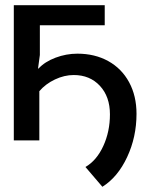

<svg xmlns="http://www.w3.org/2000/svg" viewBox="-20 -539 567 737"><path d="M373 178 308 102Q351 77 376.5 21.5Q402 -34 402 -100Q402 -168 363.5 -209.5Q325 -251 263 -251Q227 -251 191 -234Q155 -217 131 -189V0H33V-519H382V-442H133V-328L126 -276H128Q152 -302 193 -317.5Q234 -333 277 -333Q344 -333 395.5 -304.5Q447 -276 475.5 -223.5Q504 -171 504 -102Q504 -13 468 64Q432 141 373 178Z"/></svg>

Font: Non Bureau
Style: Regular
Weight: 400
Designer: Jona Saucedo
Foundry: Non Foundry
Version: Version 1.000; ttfautohint (v1.8.4)